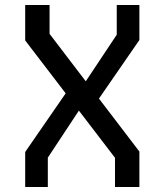

<svg xmlns="http://www.w3.org/2000/svg" viewBox="-20 -750 660 770"><path d="M441.2 -117.2 81 -587.8V-730H178.8V-614.2L539 -142.2V0H441.2ZM81 -140.5 264.8 -406.7 316.8 -337.3 171.8 -117.8V0H81ZM303.2 -392.7 448.2 -610.8V-730H539V-589.5L355.2 -323.3Z"/></svg>

Font: Monaspace Krypton Var ExLight
Style: Regular
Weight: 200
Designer: Riley Cran and the Lettermatic Team
Version: Version 1.200 (Monaspace Krypton Var)